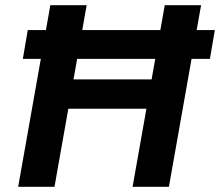

<svg xmlns="http://www.w3.org/2000/svg" viewBox="-20 -720 848 740"><path d="M68 -493 87 -604H808L789 -493ZM491 0 615 -700H755L631 0ZM50 0 174 -700H314L190 0ZM225 -301 245 -414H587L567 -301Z"/></svg>

Font: DM Sans 9pt ExtraBold
Style: Italic
Weight: 800
Italic angle: -10°
Version: Version 4.004;gftools[0.9.30]